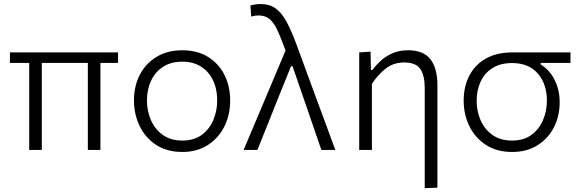

<svg xmlns="http://www.w3.org/2000/svg" viewBox="-20 -762 2951 976"><path d="M128.5 0V-442H30.5V-495.5H580V-442H490.5V0H426.5V-442H192.5V0Z M907.5 10.5Q828 10.5 773 -26Q718 -62.5 689.5 -122.2Q661 -182 661 -251Q661 -325 691.2 -382.8Q721.5 -440.5 776.8 -473.5Q832 -506.5 906.5 -506.5Q983 -506.5 1037.5 -472.8Q1092 -439 1121 -381.2Q1150 -323.5 1150 -251Q1150 -177.5 1120.2 -118.5Q1090.5 -59.5 1036 -24.5Q981.5 10.5 907.5 10.5ZM907 -47.5Q966.5 -47.5 1005.8 -76.5Q1045 -105.5 1064.5 -152Q1084 -198.5 1084 -251Q1084 -340 1036.2 -394.2Q988.5 -448.5 907 -448.5Q848.5 -448.5 808.2 -422Q768 -395.5 747.5 -350.8Q727 -306 727 -251Q727 -198.5 747 -152Q767 -105.5 807 -76.5Q847 -47.5 907 -47.5Z M1218.5 0Q1247 -67.5 1277.8 -140.5Q1308.5 -213.5 1337.5 -282Q1359.5 -334 1383.5 -391.2Q1407.5 -448.5 1431.5 -505Q1408 -570.5 1389.5 -609.8Q1371 -649 1349 -666.2Q1327 -683.5 1294 -683.5Q1289 -683.5 1279 -682.5Q1269 -681.5 1257 -677.5L1253 -734Q1265 -737.5 1278.2 -739.5Q1291.5 -741.5 1305 -741.5Q1349.5 -741.5 1380 -720.2Q1410.5 -699 1435.2 -654Q1460 -609 1486 -539L1579.5 -284.5Q1604 -218 1621.8 -170.2Q1639.5 -122.5 1654.2 -82.5Q1669 -42.5 1684.5 0H1613.5Q1591.5 -64.5 1569.2 -129Q1547 -193.5 1524.5 -259L1467 -425.5H1459.5L1391 -256Q1364.5 -189 1339 -125.5Q1313.5 -62 1288.5 0Z M2139 194.5V-315Q2139 -379 2116.2 -411.8Q2093.5 -444.5 2035 -444.5Q1979.5 -444.5 1939.5 -412.5Q1899.5 -380.5 1870.5 -335.5V0H1806V-495.5L1863.5 -499.5L1865.5 -406.5H1873.5Q1889 -428.5 1914 -451.8Q1939 -475 1974 -490.8Q2009 -506.5 2054 -506.5Q2132.5 -506.5 2168 -460.8Q2203.5 -415 2203.5 -329V192Z M2583.5 10.5Q2504.5 10.5 2449.5 -25.8Q2394.5 -62 2365.8 -121.2Q2337 -180.5 2337 -249.5Q2337 -323.5 2366.5 -379Q2396 -434.5 2451 -465Q2506 -495.5 2582.5 -495.5H2880V-442H2728.5V-434.5Q2775.5 -405 2800.2 -354.2Q2825 -303.5 2825 -242.5Q2825 -172 2795.5 -114.5Q2766 -57 2711.8 -23.2Q2657.5 10.5 2583.5 10.5ZM2583 -47.5Q2642.5 -47.5 2681.8 -76.5Q2721 -105.5 2740.5 -152Q2760 -198.5 2760 -250.5Q2760 -334.5 2714 -388Q2668 -441.5 2583 -441.5Q2524.5 -441.5 2484.2 -416.5Q2444 -391.5 2423.5 -347.8Q2403 -304 2403 -249Q2403 -197 2423 -151Q2443 -105 2483 -76.2Q2523 -47.5 2583 -47.5Z"/></svg>

Font: Commissioner Light
Style: Regular
Weight: 300
Designer: Kostas Bartsokas
Foundry: Kostas Bartsokas
Version: Version 1.000; ttfautohint (v1.8.3)